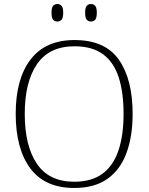

<svg xmlns="http://www.w3.org/2000/svg" viewBox="-20 -924 738 954"><path d="M349 10Q203 10 130.5 -87.5Q58 -185 58 -359Q58 -532 132 -628.5Q206 -725 350 -725Q502 -725 570.5 -627.5Q639 -530 639 -358Q639 -247 608.5 -164Q578 -81 514 -35.5Q450 10 349 10ZM349 -21Q436 -21 490 -61.5Q544 -102 569 -177.5Q594 -253 594 -358Q594 -464 570 -539Q546 -614 492.5 -654Q439 -694 350 -694Q225 -694 164 -605.5Q103 -517 103 -358Q103 -199 163.5 -110Q224 -21 349 -21ZM432 -817Q419 -817 411 -826Q403 -835 403 -861Q403 -886 411 -895Q419 -904 432 -904Q445 -904 453 -895Q461 -886 461 -861Q461 -835 453 -826Q445 -817 432 -817ZM265 -817Q252 -817 244 -826Q236 -835 236 -861Q236 -886 244 -895Q252 -904 265 -904Q278 -904 286 -895Q294 -886 294 -861Q294 -835 286 -826Q278 -817 265 -817Z"/></svg>

Font: Noto Serif ExtraLight
Style: Regular
Weight: 200
Designer: Monotype Design Team
Foundry: Monotype Imaging Inc.
Version: Version 2.015; ttfautohint (v1.8.4.7-5d5b)